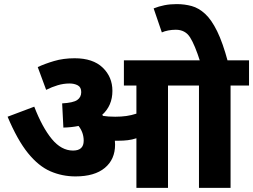

<svg xmlns="http://www.w3.org/2000/svg" viewBox="-20 -916 1234 936"><path d="M541 -211Q541 -139 491 -97.5Q441 -56 348 -56Q283 -56 225.5 -81Q168 -106 116.5 -169.5Q65 -233 17 -347L147 -396Q186 -295 232.5 -238.5Q279 -182 336 -182Q388 -182 388 -230Q388 -270 363 -302Q329 -295 289 -294L283 -412Q337 -415 356.5 -428.5Q376 -442 376 -467Q376 -491 359 -500Q342 -509 319 -509Q290 -509 261.5 -500.5Q233 -492 205 -478L164 -589Q198 -605 243.5 -618.5Q289 -632 344 -632Q433 -632 480.5 -586.5Q528 -541 528 -473Q528 -401 478 -356Q480 -353 483 -351Q495 -349 509.5 -348Q524 -347 542 -347Q571 -347 596 -350.5Q621 -354 645 -362V-499H584V-622H1194V-499H1104V0H950V-499H799V0H645V-242Q624 -235 602.5 -232.5Q581 -230 559 -230Q550 -230 540 -230Q541 -221 541 -211ZM956 -615Q930 -697 906.5 -734Q883 -771 837 -771Q818 -771 800 -767.5Q782 -764 769 -758L729 -875Q754 -885 781.5 -890.5Q809 -896 841 -896Q880 -896 914.5 -886.5Q949 -877 980 -848.5Q1011 -820 1038.5 -764Q1066 -708 1091 -615Z"/></svg>

Font: Noto Sans ExtraBold
Style: Italic
Weight: 800
Italic angle: -12°
Designer: Monotype Design Team
Foundry: Monotype Imaging Inc.
Version: Version 2.013; ttfautohint (v1.8.4.7-5d5b)